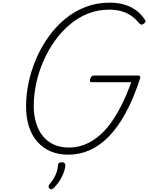

<svg xmlns="http://www.w3.org/2000/svg" viewBox="-20 -1150 1120 1451"><path d="M496 19Q421 19 362 -6.5Q303 -32 261.5 -79.5Q220 -127 198.5 -194.5Q177 -262 177 -346Q177 -436 196.5 -527.5Q216 -619 254 -707Q292 -795 346.5 -871.5Q401 -948 471.5 -1006.5Q542 -1065 627 -1097.5Q712 -1130 810 -1130Q868 -1130 918.5 -1115.5Q969 -1101 1008.5 -1072Q1048 -1043 1076 -1000Q1082 -991 1078.5 -983.5Q1075 -976 1064 -969Q1054 -962 1047 -964Q1040 -966 1029 -977Q1002 -1011 968.5 -1033Q935 -1055 895 -1066Q855 -1077 805 -1077Q719 -1077 644 -1047Q569 -1017 505.5 -963Q442 -909 392 -838Q342 -767 307 -686Q272 -605 253.5 -519Q235 -433 235 -350Q235 -277 253.5 -218.5Q272 -160 305.5 -119.5Q339 -79 388 -57Q437 -35 501 -35Q557 -35 609.5 -53.5Q662 -72 712 -110Q762 -148 807 -206.5Q852 -265 893.5 -346Q935 -427 972 -529H673Q661 -529 660 -536Q659 -543 662 -555Q667 -568 673 -573.5Q679 -579 689 -579H1024Q1036 -579 1038.5 -574Q1041 -569 1038 -555Q989 -405 929.5 -296Q870 -187 801.5 -117.5Q733 -48 656.5 -14.5Q580 19 496 19ZM356 276Q348 269 347 262Q346 255 352 246Q372 222 385.5 199.5Q399 177 407.5 153Q416 129 418 99Q419 86 426.5 81Q434 76 447 76Q461 76 467.5 82.5Q474 89 474 101Q473 119 464 147Q455 175 436.5 206.5Q418 238 389 268Q381 276 372.5 279.5Q364 283 356 276Z"/></svg>

Font: Playwrite CU ExtraLight
Style: Regular
Weight: 250
Designer: Veronika Burian, José Scaglione
Foundry: TypeTogether
Version: Version 1.002